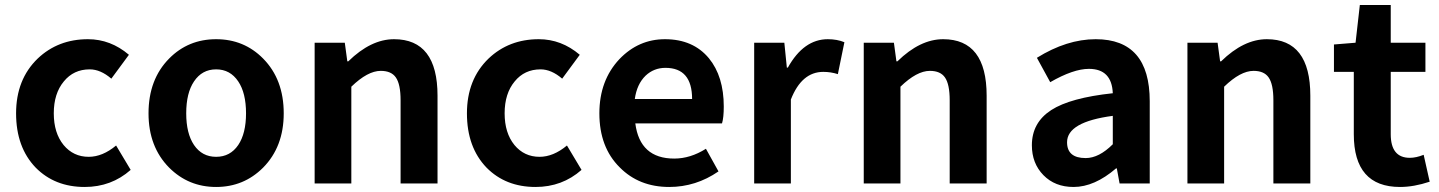

<svg xmlns="http://www.w3.org/2000/svg" viewBox="-20 -730 5727 764"><path d="M122 -63Q44 -144 44 -279Q44 -414 130 -497Q211 -574 330 -574Q420 -574 493 -512L423 -417Q380 -454 337 -454Q273 -454 234 -406Q194 -358 194 -279Q194 -201 233 -153Q272 -106 333 -106Q388 -106 442 -151L500 -54Q423 14 317 14Q198 14 122 -63Z M653 -63Q571 -146 571 -279Q571 -414 653 -497Q729 -574 840 -574Q951 -574 1027 -497Q1109 -414 1109 -279Q1109 -146 1027 -63Q950 14 840 14Q730 14 653 -63ZM928 -153Q959 -199 959 -279Q959 -360 928 -406Q896 -454 840 -454Q784 -454 752 -406Q721 -360 721 -279Q721 -199 752 -153Q784 -106 840 -106Q896 -106 928 -153Z M1232 -560H1352L1362 -486H1366Q1456 -574 1548 -574Q1721 -574 1721 -349V0H1574V-331Q1574 -395 1555 -422Q1537 -448 1495 -448Q1443 -448 1378 -385V0H1232Z M1916 -63Q1838 -144 1838 -279Q1838 -414 1924 -497Q2005 -574 2124 -574Q2214 -574 2287 -512L2217 -417Q2174 -454 2131 -454Q2067 -454 2028 -406Q1988 -358 1988 -279Q1988 -201 2027 -153Q2066 -106 2127 -106Q2182 -106 2236 -151L2294 -54Q2217 14 2111 14Q1992 14 1916 -63Z M2446 -64Q2365 -144 2365 -279Q2365 -410 2445 -495Q2521 -574 2626 -574Q2738 -574 2801 -498Q2860 -426 2860 -306Q2860 -262 2853 -239H2508Q2526 -99 2663 -99Q2727 -99 2789 -138L2839 -48Q2749 14 2643 14Q2523 14 2446 -64ZM2734 -336Q2734 -460 2628 -460Q2582 -460 2549 -429Q2514 -395 2506 -336Z M2981 -560H3101L3111 -461H3115Q3178 -574 3274 -574Q3311 -574 3340 -562L3314 -435Q3286 -444 3256 -444Q3170 -444 3127 -334V0H2981Z M3417 -560H3537L3547 -486H3551Q3641 -574 3733 -574Q3906 -574 3906 -349V0H3759V-331Q3759 -395 3740 -422Q3722 -448 3680 -448Q3628 -448 3563 -385V0H3417Z M4132 -33Q4086 -80 4086 -152Q4086 -242 4163 -292Q4239 -341 4408 -359Q4404 -456 4313 -456Q4251 -456 4159 -403L4106 -500Q4225 -574 4340 -574Q4555 -574 4555 -327V0H4435L4424 -60H4421Q4335 14 4252 14Q4178 14 4132 -33ZM4408 -156V-269Q4226 -245 4226 -164Q4226 -101 4300 -101Q4353 -101 4408 -156Z M4705 -560H4825L4835 -486H4839Q4929 -574 5021 -574Q5194 -574 5194 -349V0H5047V-331Q5047 -395 5028 -422Q5010 -448 4968 -448Q4916 -448 4851 -385V0H4705Z M5367 -196V-444H5288V-553L5374 -560L5391 -710H5514V-560H5652V-444H5514V-196Q5514 -102 5590 -102Q5615 -102 5645 -114L5669 -7Q5606 14 5551 14Q5367 14 5367 -196Z"/></svg>

Font: KaiGen Gothic SC Bold
Style: Bold
Weight: 700
Designer: Ryoko NISHIZUKA Ë•øÂ°öÊ∂ºÂ≠ê (kana & ideographs); Paul D. Hunt (Latin, Greek & Cyrillic); Wenlong ZHANG Âº†ÊñáÈæô (bopom
Version: Version 1.001 October 10, 2014